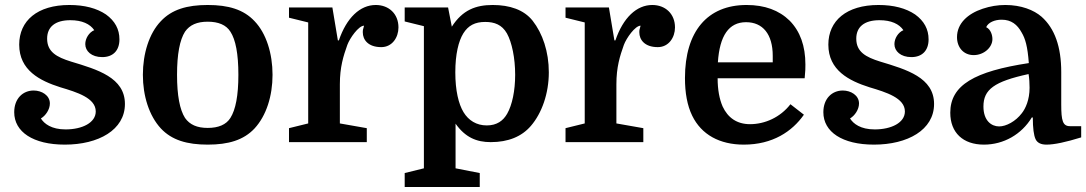

<svg xmlns="http://www.w3.org/2000/svg" viewBox="-20 -570 4356 770"><path d="M243 -51C186 -51 157 -74 144 -95C163 -106 180 -131 180 -155C180 -188 147 -207 115 -207C72 -207 37 -175 37 -120C37 -41 113 10 240 10C375 10 481 -49 481 -153C481 -259 371 -291 265 -323C207 -341 169 -362 169 -415C169 -462 201 -489 262 -489C309 -489 341 -474 358 -449C337 -440 322 -416 322 -393C322 -365 347 -341 390 -341C433 -341 459 -367 459 -412C459 -453 441 -486 405 -512C368 -537 319 -550 258 -550C130 -550 57 -487 57 -391C57 -288 140 -246 222 -220C289 -200 364 -177 364 -123C364 -78 310 -51 243 -51Z M1073 -270C1073 -355 1048 -436 1001 -485C957 -532 896 -550 813 -550C730 -550 669 -532 625 -485C578 -436 553 -355 553 -270C553 -185 578 -106 625 -55C669 -8 730 10 813 10C896 10 957 -8 1001 -55C1048 -106 1073 -185 1073 -270ZM722 -97C701 -130 690 -187 690 -270C690 -353 701 -410 722 -443C741 -470 770 -483 813 -483C856 -483 887 -470 904 -443C925 -411 936 -354 936 -270C936 -187 925 -130 904 -97C887 -70 856 -57 813 -57C770 -57 741 -70 722 -97Z M1440 -467C1435 -450 1435 -449 1435 -440C1435 -411 1456 -381 1509 -381C1553 -381 1578 -420 1578 -460C1578 -515 1539 -550 1487 -550C1424 -550 1370 -499 1339 -408H1335L1313 -540H1139V-499L1216 -480V-75L1139 -56V0H1451V-56L1343 -75V-232C1343 -301 1357 -345 1373 -390C1383 -417 1418 -467 1440 -467Z M1807 -74C1846 -19 1891 0 1948 0C2018 0 2072 -22 2109 -65C2153 -116 2181 -195 2181 -280C2181 -363 2156 -436 2116 -487C2081 -531 2024 -550 1956 -550C1888 -550 1835 -530 1792 -463L1777 -540H1603V-484L1680 -465V105L1603 124V180H1904V124L1807 105ZM1806 -280C1806 -353 1819 -405 1838 -436C1858 -468 1885 -482 1926 -482C1963 -482 1993 -471 2013 -436C2033 -400 2046 -337 2046 -270C2046 -206 2034 -149 2014 -114C1998 -86 1973 -67 1932 -67C1891 -67 1859 -87 1839 -120C1819 -153 1806 -207 1806 -280Z M2549 -467C2544 -450 2544 -449 2544 -440C2544 -411 2565 -381 2618 -381C2662 -381 2687 -420 2687 -460C2687 -515 2648 -550 2596 -550C2533 -550 2479 -499 2448 -408H2444L2422 -540H2248V-499L2325 -480V-75L2248 -56V0H2560V-56L2452 -75V-232C2452 -301 2466 -345 2482 -390C2492 -417 2527 -467 2549 -467Z M3207 -256C3210 -287 3210 -296 3210 -311C3210 -386 3189 -444 3147 -487C3104 -529 3047 -550 2974 -550C2817 -550 2727 -444 2727 -257C2727 -198 2736 -147 2756 -106C2793 -30 2866 10 2963 10C3079 10 3157 -43 3204 -110L3150 -152C3109 -99 3047 -72 2988 -72C2935 -72 2899 -98 2878 -143C2865 -173 2858 -211 2858 -256ZM2972 -481C3039 -481 3079 -433 3079 -346V-320H2859C2866 -427 2903 -481 2972 -481Z M3488 -51C3431 -51 3402 -74 3389 -95C3408 -106 3425 -131 3425 -155C3425 -188 3392 -207 3360 -207C3317 -207 3282 -175 3282 -120C3282 -41 3358 10 3485 10C3620 10 3726 -49 3726 -153C3726 -259 3616 -291 3510 -323C3452 -341 3414 -362 3414 -415C3414 -462 3446 -489 3507 -489C3554 -489 3586 -474 3603 -449C3582 -440 3567 -416 3567 -393C3567 -365 3592 -341 3635 -341C3678 -341 3704 -367 3704 -412C3704 -453 3686 -486 3650 -512C3613 -537 3564 -550 3503 -550C3375 -550 3302 -487 3302 -391C3302 -288 3385 -246 3467 -220C3534 -200 3609 -177 3609 -123C3609 -78 3555 -51 3488 -51Z M3791 -118C3791 -38 3842 10 3926 10C4005 10 4077 -31 4118 -99H4122C4122 -56 4126 -27 4133 -12C4140 3 4155 10 4177 10C4208 10 4255 0 4316 -19V-64H4271C4242 -64 4236 -86 4236 -151V-281C4236 -382 4210 -456 4157 -503C4126 -530 4075 -550 4012 -550C3981 -550 3951 -545 3921 -535C3861 -515 3818 -476 3818 -421C3818 -380 3844 -349 3885 -349C3926 -349 3960 -380 3960 -413C3960 -428 3954 -452 3935 -461C3943 -480 3969 -491 3997 -491C4036 -491 4060 -471 4077 -440C4092 -415 4101 -384 4106 -317C3889 -284 3791 -229 3791 -118ZM3987 -63C3956 -63 3924 -86 3924 -143C3924 -211 3967 -243 4105 -273C4108 -256 4109 -234 4109 -218C4109 -170 4093 -135 4078 -116C4053 -83 4015 -63 3987 -63Z"/></svg>

Font: Domine
Style: Bold
Weight: 700
Designer: Pablo Impallari, Rodrigo Fuenzalida, Brenda Gallo
Foundry: Pablo Impallari, Rodrigo Fuenzalida, Brenda Gallo
Version: Version 2.000